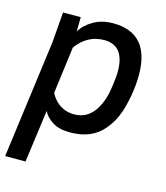

<svg xmlns="http://www.w3.org/2000/svg" viewBox="-126 -627 787 912"><g transform="rotate(15 267.5 -171.0)"><path d="M85 200H-15L62 -380L74 -530H161L160 -459Q180 -494 221.5 -518Q263 -542 318 -542Q499 -542 499 -335Q499 -286 490 -235.5Q481 -185 469 -150Q452 -98 417 -57Q360 12 253 12Q199 12 166 -9Q133 -30 120 -58ZM249 -76Q309 -76 345 -124Q381 -172 391 -252Q398 -300 398 -325Q398 -454 298 -454Q215 -454 162 -381L132 -150Q146 -122 170 -103Q204 -76 249 -76Z"/></g></svg>

Font: Tanohe Sans Medium
Style: Italic
Weight: 500
Designer: Village Type and Design LLC & Cristiano Sobral
Foundry: Cooper Hewitt Smithsonian Design Museum
Version: Version 1.00;September 29, 2021;FontCreator 13.0.0.2655 64-b